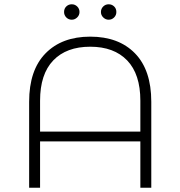

<svg xmlns="http://www.w3.org/2000/svg" viewBox="-20 -876 842 896"><path d="M686 -401V0H635V-216H167V0H116V-401Q116 -549 192.5 -627Q269 -705 401 -705Q534 -705 610 -627Q686 -549 686 -401ZM635 -262V-406Q635 -530 573.5 -594Q512 -658 401 -658Q290 -658 228.5 -594Q167 -530 167 -406V-262ZM279 -820Q279 -836 289.5 -846Q300 -856 315 -856Q330 -856 340.5 -845.5Q351 -835 351 -820Q351 -805 340 -794.5Q329 -784 315 -784Q300 -784 289.5 -794.5Q279 -805 279 -820ZM451 -820Q451 -835 461.5 -845.5Q472 -856 487 -856Q502 -856 512.5 -846Q523 -836 523 -820Q523 -805 512.5 -794.5Q502 -784 487 -784Q473 -784 462 -794.5Q451 -805 451 -820Z"/></svg>

Font: Montserrat Alternates Light
Style: Regular
Weight: 300
Designer: Julieta Ulanovsky
Foundry: Julieta Ulanovsky
Version: Version 7.200